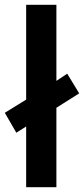

<svg xmlns="http://www.w3.org/2000/svg" viewBox="-31 -780 350 800"><path d="M78 0H204V-331L299 -391L249 -473L204 -443V-760H78V-365L-11 -310L37 -227L78 -253Z"/></svg>

Font: Noto Sans Gurmukhi SemiBold
Style: Regular
Weight: 600
Designer: Jelle Bosma - Monotype Design Team
Foundry: Monotype Imaging Inc.
Version: Version 2.004